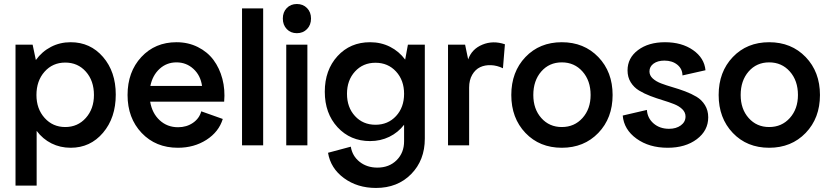

<svg xmlns="http://www.w3.org/2000/svg" viewBox="-20 -722 4123 954"><path d="M331.1 12.2Q279.3 12.2 235.8 -9.5Q192.4 -31.2 162.1 -71.8V200.2H57.1V-500H142.1L158.2 -423.8Q188.5 -465.8 233.2 -489Q277.8 -512.2 331.1 -512.2Q428.7 -512.2 491.9 -439Q555.2 -365.7 555.2 -252Q555.2 -136.7 491.9 -62.3Q428.7 12.2 331.1 12.2ZM446.8 -250Q446.8 -320.8 406.7 -366Q366.7 -411.1 304.2 -411.1Q241.7 -411.1 201.4 -365.7Q161.1 -320.3 161.1 -250Q161.1 -181.2 201.7 -136Q242.2 -90.8 304.2 -90.8Q366.2 -90.8 406.5 -136Q446.8 -181.2 446.8 -250Z M863.8 12.2Q753.9 12.2 683.8 -61.5Q613.8 -135.3 613.8 -250Q613.8 -364.7 682.1 -438.5Q750.5 -512.2 856.9 -512.2Q915 -512.2 962.9 -488.3Q1010.7 -464.4 1040.8 -424.1Q1070.8 -383.8 1085 -330.1Q1099.1 -276.4 1093.8 -216.8H726.1Q735.8 -159.2 773.4 -124.5Q811 -89.8 864.7 -89.8Q907.2 -89.8 939 -111.8Q970.7 -133.8 980 -168.9L1086.9 -130.9Q1067.4 -66.9 1005.9 -27.3Q944.3 12.2 863.8 12.2ZM727.1 -294.9H983.9Q976.6 -347.2 941.2 -379.6Q905.8 -412.1 856.9 -412.1Q808.1 -412.1 772.9 -379.9Q737.8 -347.7 727.1 -294.9Z M1182.6 0V-680.2H1287.6V0Z M1402.3 -500H1507.3V0H1402.3ZM1505.6 -577.6Q1485.8 -557.1 1455.1 -557.1Q1424.3 -557.1 1404.8 -577.6Q1385.3 -598.1 1385.3 -629.9Q1385.3 -661.6 1404.8 -681.9Q1424.3 -702.1 1455.1 -702.1Q1485.8 -702.1 1505.6 -681.9Q1525.4 -661.6 1525.4 -629.9Q1525.4 -598.1 1505.6 -577.6Z M1848.1 211.9Q1755.9 211.9 1689.2 163.1Q1622.6 114.3 1609.9 37.1L1723.1 6.8Q1730.5 53.2 1766.8 82Q1803.2 110.8 1855 110.8Q1913.6 110.8 1950.7 74Q1987.8 37.1 1987.8 -20V-99.1V-102.1Q1958 -63.5 1914.3 -42.2Q1870.6 -21 1818.8 -21Q1720.7 -21 1657.2 -89.8Q1593.8 -158.7 1593.8 -266.1Q1593.8 -374 1657 -443.1Q1720.2 -512.2 1818.8 -512.2Q1873 -512.2 1918 -489.5Q1962.9 -466.8 1993.2 -425.8L2006.8 -500H2090.8V-33.2Q2090.8 74.2 2022.9 143.1Q1955.1 211.9 1848.1 211.9ZM1743.9 -145.3Q1783.7 -102.1 1845.7 -102.1Q1907.7 -102.1 1947.8 -145.3Q1987.8 -188.5 1987.8 -255.9Q1987.8 -323.2 1947.8 -366.7Q1907.7 -410.2 1845.7 -410.2Q1783.7 -410.2 1743.9 -366.7Q1704.1 -323.2 1704.1 -255.9Q1704.1 -188.5 1743.9 -145.3Z M2206.1 0V-500H2291L2306.2 -426.8Q2324.2 -478.5 2377 -500.2Q2429.7 -522 2488.8 -502L2479 -382.8Q2449.7 -397 2419.7 -398.2Q2389.6 -399.4 2365.7 -388.2Q2341.8 -377 2326.4 -350.6Q2311 -324.2 2311 -287.1V0Z M2952.9 -61.5Q2881.8 12.2 2771.5 12.2Q2661.1 12.2 2590.8 -61.5Q2520.5 -135.3 2520.5 -250Q2520.5 -364.7 2590.8 -438.5Q2661.1 -512.2 2771.5 -512.2Q2881.8 -512.2 2952.9 -438.5Q3023.9 -364.7 3023.9 -250Q3023.9 -135.3 2952.9 -61.5ZM2771.5 -90.8Q2834 -90.8 2874.3 -135.7Q2914.6 -180.7 2914.6 -250Q2914.6 -321.3 2874.3 -366.7Q2834 -412.1 2771.5 -412.1Q2709 -412.1 2669.4 -366.7Q2629.9 -321.3 2629.9 -250Q2629.9 -180.2 2669.7 -135.5Q2709.5 -90.8 2771.5 -90.8Z M3297.4 12.2Q3205.6 12.2 3142.8 -33Q3080.1 -78.1 3074.2 -147.9L3194.3 -175.8Q3196.8 -135.3 3227.5 -108.6Q3258.3 -82 3304.2 -82Q3339.8 -82 3363 -99.1Q3386.2 -116.2 3386.2 -143.1Q3386.2 -163.6 3370.4 -179.2Q3354.5 -194.8 3329.1 -204.8Q3303.7 -214.8 3272.9 -224.1Q3242.2 -233.4 3211.4 -245.1Q3180.7 -256.8 3155.3 -272.2Q3129.9 -287.6 3114 -313Q3098.1 -338.4 3098.1 -372.1Q3098.1 -434.1 3150.1 -473.1Q3202.1 -512.2 3284.2 -512.2Q3367.7 -512.2 3423.6 -473.1Q3479.5 -434.1 3485.4 -373L3371.1 -347.2Q3370.6 -379.9 3345.5 -400.4Q3320.3 -420.9 3281.2 -420.9Q3248 -420.9 3227.5 -406Q3207 -391.1 3207 -367.2Q3207 -347.2 3223.1 -332.3Q3239.3 -317.4 3264.9 -307.6Q3290.5 -297.9 3321.8 -288.8Q3353 -279.8 3384.3 -268.1Q3415.5 -256.3 3441.2 -241Q3466.8 -225.6 3482.9 -199.5Q3499 -173.3 3499 -139.2Q3499 -73.2 3442.4 -30.5Q3385.7 12.2 3297.4 12.2Z M3983.2 -61.5Q3912.1 12.2 3801.8 12.2Q3691.4 12.2 3621.1 -61.5Q3550.8 -135.3 3550.8 -250Q3550.8 -364.7 3621.1 -438.5Q3691.4 -512.2 3801.8 -512.2Q3912.1 -512.2 3983.2 -438.5Q4054.2 -364.7 4054.2 -250Q4054.2 -135.3 3983.2 -61.5ZM3801.8 -90.8Q3864.3 -90.8 3904.5 -135.7Q3944.8 -180.7 3944.8 -250Q3944.8 -321.3 3904.5 -366.7Q3864.3 -412.1 3801.8 -412.1Q3739.3 -412.1 3699.7 -366.7Q3660.2 -321.3 3660.2 -250Q3660.2 -180.2 3700 -135.5Q3739.7 -90.8 3801.8 -90.8Z"/></svg>

Font: Apfel Grotezk Mittel
Style: Regular
Weight: 500
Designer: Luigi Gorlero
Foundry: © 2023, Luigi Gorlero & Collletttivo
Version: Version 2.000;Glyphs 3.2 (3217)